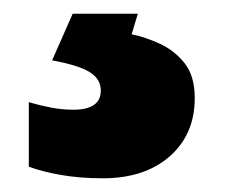

<svg xmlns="http://www.w3.org/2000/svg" viewBox="-20 -20 328 280"><path d="M264 123Q264 176 227.5 208Q191 240 130 240Q96 240 68 235Q40 230 22 223V129Q39 134 55 137Q71 140 87 140Q127 140 127 112Q127 95 110.5 85Q94 75 56 68L86 0H181L172 30Q192 34 213.5 44Q235 54 249.5 72.5Q264 91 264 123Z"/></svg>

Font: Noto Sans Myanmar Black
Style: Regular
Weight: 900
Designer: Monotype Design Team
Foundry: Monotype Imaging Inc.
Version: Version 2.107; ttfautohint (v1.8.4.7-5d5b)